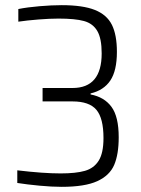

<svg xmlns="http://www.w3.org/2000/svg" viewBox="-20 -716 546 744"><path d="M47 -7V-56Q148 -44 215 -44Q274 -44 309 -54Q344 -64 362.5 -93.5Q381 -123 381 -181Q381 -258 353.5 -290.5Q326 -323 261 -323H145V-375H261Q374 -375 374 -509Q374 -567 357 -596Q340 -625 305.5 -634.5Q271 -644 207 -644Q173 -644 129 -640.5Q85 -637 51 -632V-681Q86 -688 133.5 -692Q181 -696 219 -696Q301 -696 347.5 -677.5Q394 -659 413.5 -620Q433 -581 433 -515Q433 -442 407.5 -404Q382 -366 331 -354V-350Q384 -340 412 -302Q440 -264 440 -184Q440 -118 422.5 -77Q405 -36 357 -14Q309 8 219 8Q181 8 133 3.5Q85 -1 47 -7Z"/></svg>

Font: Saira SemiCondensed Light
Style: Regular
Weight: 300
Width: 4
Designer: Hector Gatti with collaboration of the Omnibus-Type team
Foundry: Omnibus-Type
Version: Version 0.072; ttfautohint (v1.8)